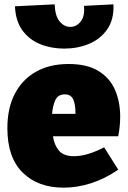

<svg xmlns="http://www.w3.org/2000/svg" viewBox="-20 -850 592 885"><path d="M273 15Q155 15 84.5 -54.5Q14 -124 14 -259Q14 -352 48.5 -418Q83 -484 146 -519.5Q209 -555 296 -555Q381 -555 433.5 -523Q486 -491 510 -436Q534 -381 534 -312Q534 -269 525 -222H224Q230 -182 251.5 -156Q273 -130 321 -130Q381 -130 460 -171L525 -68Q464 -26 400 -5.5Q336 15 273 15ZM279 -415Q247 -415 235 -388.5Q223 -362 220 -325H328Q328 -371 317 -393Q306 -415 279 -415ZM276 -626Q217 -626 166.5 -646Q116 -666 84 -709Q52 -752 49 -821L232 -830Q234 -776 255 -751Q276 -726 304 -726Q333 -726 352.5 -751.5Q372 -777 367 -823L503 -830Q506 -760 474 -714.5Q442 -669 389.5 -647.5Q337 -626 276 -626Z"/></svg>

Font: Bitter Black
Style: Regular
Weight: 900
Designer: Sol Matas, and Bitter project Authors
Foundry: Sol Matas
Version: Version 2.001